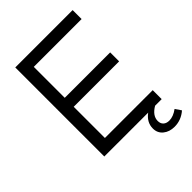

<svg xmlns="http://www.w3.org/2000/svg" viewBox="-262 -856 1136 1136"><g transform="rotate(-45 306.0 -287.5)"><path d="M88 -745H568V-670H168V-411H548V-336H168V-75H568V0H513Q460 31 460 75Q460 97 473.5 109.5Q487 122 511 122Q544 122 581 95L606 132Q562 170 507 170Q464 170 436 147Q408 124 408 86Q408 35 455 0H88Z"/></g></svg>

Font: Evergrow Sans 
Style: Regular
Weight: 400
Foundry: 10Web
Version: Version 1.000